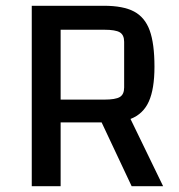

<svg xmlns="http://www.w3.org/2000/svg" viewBox="-20 -645 620 665"><path d="M436 0 332 -221H190V0H90V-625H340Q407 -625 444.5 -605Q482 -585 498.5 -539.5Q515 -494 515 -414Q515 -337 495.5 -293.5Q476 -250 432 -233L545 0ZM190 -300H341Q380 -300 395 -309Q410 -318 410 -342V-500Q410 -524 395 -533Q380 -542 341 -542H190Z"/></svg>

Font: Changa
Style: Regular
Weight: 400
Designer: Eduardo Rodriguez Tunni
Foundry: Eduardo Rodriguez Tunni
Version: Version 2.002; ttfautohint (v1.5.10-5e6f)